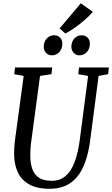

<svg xmlns="http://www.w3.org/2000/svg" viewBox="-20 -1162 696 1192"><path d="M592 -690.5 540.5 -295.5Q530 -213.5 508.8 -155.2Q487.5 -97 456 -60.8Q424.5 -24.5 382.8 -7.2Q341 10 289.5 10Q207.5 10 159 -18.5Q110.5 -47 89 -96Q67.5 -145 67.5 -207Q67.5 -228.5 68.8 -247.2Q70 -266 72 -284.5L127 -690.5L68.5 -701.5L73 -743H304L299.5 -701.5L228.5 -690.5L174.5 -288Q171 -264 169.5 -241.2Q168 -218.5 168 -197.5Q168 -151.5 179.5 -115.8Q191 -80 220 -59.8Q249 -39.5 301 -39.5Q351.5 -39.5 386.2 -68.5Q421 -97.5 442.8 -154.5Q464.5 -211.5 475.5 -295.5L527 -690.5L466 -701.5L470.5 -743H656L651.5 -701.5ZM301 -818.5Q279.5 -818.5 265.2 -834.5Q251 -850.5 251.5 -874Q252.5 -904 270.8 -923.5Q289 -943 315.5 -943Q340 -943 353.8 -927.8Q367.5 -912.5 367 -890Q366.5 -859 348.2 -838.8Q330 -818.5 301 -818.5ZM472 -818.5Q451.5 -818.5 437 -834.5Q422.5 -850.5 423 -874Q424 -904 442.2 -923.5Q460.5 -943 486 -943Q510.5 -943 524.5 -927.8Q538.5 -912.5 538 -890Q537.5 -859 519.2 -838.8Q501 -818.5 472 -818.5ZM386 -954 350 -985.5 481.5 -1141.5 556.5 -1088.5Q534.5 -1063 504.2 -1036.8Q474 -1010.5 442.8 -988.8Q411.5 -967 386 -954Z"/></svg>

Font: Merriweather 24pt SemiCondensed
Style: Italic
Weight: 400
Width: 4
Italic angle: -7.8°
Designer: Eben Sorkin
Foundry: Eben Sorkin
Version: Version 2.101